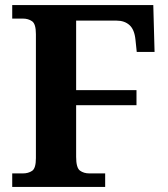

<svg xmlns="http://www.w3.org/2000/svg" viewBox="-20 -734 661 754"><path d="M28 0V-53H70Q91 -53 106 -63Q121 -73 121 -113V-600Q121 -640 106 -650.5Q91 -661 70 -661H28V-714H582L587 -530H517L512 -578Q508 -618 488.5 -635.5Q469 -653 438 -653H279V-380H516V-321H279V-118Q279 -75 294 -64Q309 -53 331 -53H393V0Z"/></svg>

Font: Noto Serif Oriya
Style: Bold
Weight: 700
Designer: David Williams
Foundry: Google LLC, David Williams
Version: Version 1.051; ttfautohint (v1.8.4.7-5d5b)